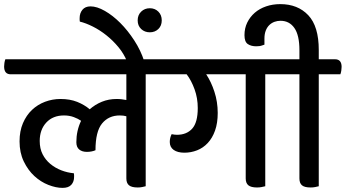

<svg xmlns="http://www.w3.org/2000/svg" viewBox="-50 -900 1680 933"><path d="M414 -170Q396 -162 372 -162Q349 -162 335 -173.5Q321 -185 321 -209Q321 -265 344 -313Q330 -323 308.5 -331Q287 -339 261 -339Q207 -339 175 -304.5Q143 -270 143 -215Q143 -178 157 -150.5Q171 -123 194.5 -103.5Q218 -84 247.5 -72.5Q277 -61 309 -58Q310 -53 310 -49Q310 -45 310 -40Q310 -17 296.5 -2Q283 13 254 13Q222 13 185 -1.5Q148 -16 117 -44.5Q86 -73 65.5 -115.5Q45 -158 45 -213Q45 -263 61.5 -301.5Q78 -340 105.5 -366Q133 -392 169 -405.5Q205 -419 244 -419Q290 -419 325 -405Q360 -391 386 -369Q412 -392 445 -405.5Q478 -419 517 -419Q531 -419 542 -417.5Q553 -416 564 -414V-539H2Q-30 -539 -30 -577Q-30 -585 -28.5 -594.5Q-27 -604 -24 -612H737Q769 -612 769 -575Q769 -567 767.5 -557Q766 -547 763 -539H658V5Q650 7 640.5 9Q631 11 619 11Q590 11 577 0.5Q564 -10 564 -33V-335Q557 -337 549.5 -338Q542 -339 532 -339Q478 -339 446 -300Q414 -261 414 -170Z M567 -602Q552 -639 525.5 -671Q499 -703 467 -728.5Q435 -754 401 -771Q367 -788 338 -795Q337 -798 337 -802.5Q337 -807 337 -812Q337 -836 350.5 -852.5Q364 -869 390 -869Q421 -869 459.5 -847Q498 -825 534.5 -788.5Q571 -752 602.5 -703.5Q634 -655 651 -602ZM619 -801Q619 -827 636 -843.5Q653 -860 678 -860Q703 -860 719.5 -843.5Q736 -827 736 -801Q736 -775 719.5 -759Q703 -743 678 -743Q653 -743 636 -759Q619 -775 619 -801Z M1239 -539V5Q1231 7 1221 9Q1211 11 1199 11Q1170 11 1157 0.5Q1144 -10 1144 -33V-539H952Q976 -503 992 -454Q1008 -405 1008 -351Q1008 -302 995 -265.5Q982 -229 959.5 -205Q937 -181 907.5 -169.5Q878 -158 846 -158Q813 -158 794 -171.5Q775 -185 775 -210Q775 -230 784 -248Q799 -245 810 -245Q857 -245 884 -275Q911 -305 911 -375Q911 -423 895.5 -466Q880 -509 857 -539H740Q708 -539 708 -577Q708 -585 709.5 -594.5Q711 -604 714 -612H1317Q1349 -612 1349 -575Q1349 -567 1347.5 -557Q1346 -547 1343 -539Z M1499 -539V5Q1491 7 1481.5 9Q1472 11 1459 11Q1430 11 1417.5 0.5Q1405 -10 1405 -33V-539H1321Q1289 -539 1289 -577Q1289 -585 1290.5 -594.5Q1292 -604 1295 -612H1405V-656Q1405 -729 1380.5 -764Q1356 -799 1313 -799Q1298 -799 1284 -794Q1270 -789 1259 -778.5Q1248 -768 1241.5 -751.5Q1235 -735 1235 -713V-683Q1229 -681 1223 -679Q1218 -677 1210.5 -676Q1203 -675 1195 -675Q1170 -675 1154 -686Q1138 -697 1138 -729Q1138 -763 1151.5 -790.5Q1165 -818 1188 -838Q1211 -858 1243 -869Q1275 -880 1312 -880Q1397 -880 1448 -826Q1499 -772 1499 -657V-612H1578Q1610 -612 1610 -575Q1610 -567 1608.5 -557Q1607 -547 1604 -539Z"/></svg>

Font: Baloo 2 Medium
Style: Regular
Weight: 500
Designer: Sarang Kulkarni and Ek Type
Foundry: Ek Type
Version: Version 1.640;hotconv 1.0.111;makeotfexe 2.5.65597; ttfautoh